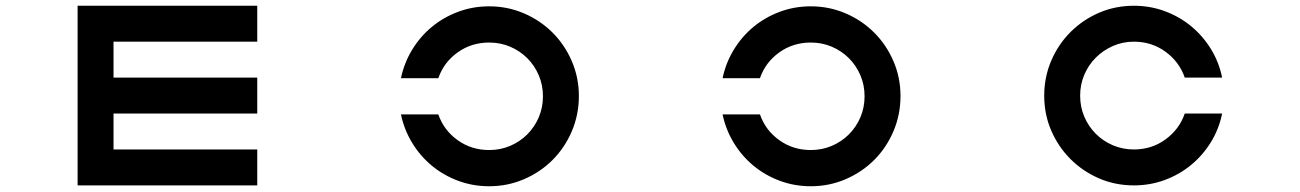

<svg xmlns="http://www.w3.org/2000/svg" viewBox="-20 -645 4522 668"><path d="M250 -625H875V-500H375V-375H875V-250H375V-125H875V0H250Z M1682 3Q1625 3 1574 -16Q1523 -35 1482.5 -68.5Q1442 -102 1414 -148Q1386 -194 1375 -247H1505Q1524 -192 1572 -157.5Q1620 -123 1682 -123Q1721 -123 1755 -137.5Q1789 -152 1814.5 -177.5Q1840 -203 1854.5 -237Q1869 -271 1869 -310Q1869 -349 1854.5 -383Q1840 -417 1814.5 -442.5Q1789 -468 1755 -482.5Q1721 -497 1682 -497Q1620 -497 1572 -462.5Q1524 -428 1505 -373H1375Q1386 -426 1414 -472Q1442 -518 1482.5 -551.5Q1523 -585 1574 -604Q1625 -623 1682 -623Q1746 -623 1803 -598.5Q1860 -574 1902.5 -531.5Q1945 -489 1969.5 -432Q1994 -375 1994 -311Q1994 -246 1969.5 -188.5Q1945 -131 1902.5 -88.5Q1860 -46 1803 -21.5Q1746 3 1682 3Z M2801 3Q2744 3 2693 -16Q2642 -35 2601.5 -68.5Q2561 -102 2533 -148Q2505 -194 2494 -247H2624Q2643 -192 2691 -157.5Q2739 -123 2801 -123Q2840 -123 2874 -137.5Q2908 -152 2933.5 -177.5Q2959 -203 2973.5 -237Q2988 -271 2988 -310Q2988 -349 2973.5 -383Q2959 -417 2933.5 -442.5Q2908 -468 2874 -482.5Q2840 -497 2801 -497Q2739 -497 2691 -462.5Q2643 -428 2624 -373H2494Q2505 -426 2533 -472Q2561 -518 2601.5 -551.5Q2642 -585 2693 -604Q2744 -623 2801 -623Q2865 -623 2922 -598.5Q2979 -574 3021.5 -531.5Q3064 -489 3088.5 -432Q3113 -375 3113 -311Q3113 -246 3088.5 -188.5Q3064 -131 3021.5 -88.5Q2979 -46 2922 -21.5Q2865 3 2801 3Z M3925 -625Q3982 -625 4033 -606Q4084 -587 4124.5 -553.5Q4165 -520 4193 -474.5Q4221 -429 4232 -375H4102Q4083 -430 4035 -465Q3987 -500 3925 -500Q3886 -500 3852 -485Q3818 -470 3792.5 -444.5Q3767 -419 3752.5 -385Q3738 -351 3738 -312Q3738 -273 3752.5 -239Q3767 -205 3792.5 -179.5Q3818 -154 3852 -139.5Q3886 -125 3925 -125Q3987 -125 4035 -160Q4083 -195 4102 -250H4232Q4221 -196 4193 -150.5Q4165 -105 4124.5 -71.5Q4084 -38 4033 -19Q3982 0 3925 0Q3860 0 3803.5 -24.5Q3747 -49 3704.5 -91.5Q3662 -134 3637.5 -190.5Q3613 -247 3613 -312Q3613 -377 3637.5 -434Q3662 -491 3704.5 -533.5Q3747 -576 3803.5 -600.5Q3860 -625 3925 -625Z"/></svg>

Font: Eyechart
Style: Regular
Weight: 400
Designer: Peter Wiegel
Foundry: Peter Wiegel
Version: Version 1.000